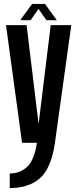

<svg xmlns="http://www.w3.org/2000/svg" viewBox="-20 -725 394 975"><path d="M92 0 10.5 -597.5H115L176 -95L237.5 -597.5H342L259 0Q240 130 183 180Q126 230 29.5 230V156Q81.5 156 118 122Q154.5 88 167.5 0ZM82.5 -622.5 143 -705H208.5L268.5 -622.5H215.5L175.5 -680L135.5 -622.5Z"/></svg>

Font: Anybody Condensed Medium
Style: Regular
Weight: 500
Width: 3
Designer: Tyler Finck
Foundry: Etcetera Type Company
Version: Version 1.010; ttfautohint (v1.8.3) -l 8 -r 50 -G 200 -x 14 